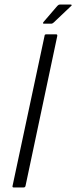

<svg xmlns="http://www.w3.org/2000/svg" viewBox="-20 -824 335 844"><path d="M92 -6Q90 0 84 0H40Q34 0 35 -6L176 -667Q176 -673 183 -673H227Q230 -673 231 -671.5Q232 -670 232 -667ZM206 -720H173Q169 -720 169 -722Q169 -724 171 -727L232 -798Q235 -801 237.5 -802.5Q240 -804 244 -804H291Q294 -804 295 -802Q296 -800 293 -798L216 -725Q213 -723 211 -721.5Q209 -720 206 -720Z"/></svg>

Font: Glory Light
Style: Italic
Weight: 300
Italic angle: -12°
Version: Version 1.011